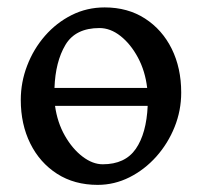

<svg xmlns="http://www.w3.org/2000/svg" viewBox="-20 -489 550 523"><path d="M473.6 -236.8Q473.6 -188 455.6 -143.1Q437.5 -98.1 405.8 -62.5Q374 -26.9 332.8 -6.1Q291.5 14.6 246.1 14.6Q182.6 14.6 135.5 -15.6Q88.4 -45.9 62.5 -98.1Q36.6 -150.4 36.6 -216.8Q36.6 -265.1 54 -310.3Q71.3 -355.5 102.5 -391.4Q133.8 -427.2 175.3 -448Q216.8 -468.8 265.1 -468.8Q328.1 -468.8 375 -438.5Q421.9 -408.2 447.8 -356Q473.6 -303.7 473.6 -236.8ZM380.9 -249.5Q375.5 -295.4 355.7 -332.3Q335.9 -369.1 308.3 -390.9Q280.8 -412.6 251 -412.6Q185.5 -412.6 158.2 -366.7Q130.9 -320.8 128.4 -249.5ZM129.9 -200.7Q136.2 -155.3 156.7 -119.4Q177.2 -83.5 204.8 -62.5Q232.4 -41.5 259.8 -41.5Q320.8 -41.5 349.9 -83.5Q378.9 -125.5 382.3 -200.7Z"/></svg>

Font: Gentium Book Plus
Style: Regular
Weight: 400
Designer: Victor Gaultney, Annie Olsen, Iska Routamaa, Becca Hirsbrunner
Foundry: SIL International
Version: Version 6.101